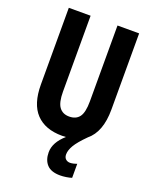

<svg xmlns="http://www.w3.org/2000/svg" viewBox="-171 -807 904 1134"><g transform="rotate(20 281.0 -240.0)"><path d="M341 105Q341 124 352 134Q363 144 379 144Q389 144 402 141Q415 138 422 135V223Q407 228 387 231Q367 234 350 234Q293 234 266.5 205.5Q240 177 240 128Q240 66 305 9Q293 10 280 10Q174 10 117 -50Q60 -110 60 -232V-714H197V-237Q197 -169 218.5 -140Q240 -111 281 -111Q324 -111 345 -139.5Q366 -168 366 -238V-714H502V-235Q502 -94 427 -33Q378 16 359.5 47.5Q341 79 341 105Z"/></g></svg>

Font: Noto Sans Thai ExtCond
Style: Bold
Weight: 700
Width: 2
Designer: Monotype Design Team
Foundry: Monotype Imaging Inc.
Version: Version 2.002; ttfautohint (v1.8.4.7-5d5b)